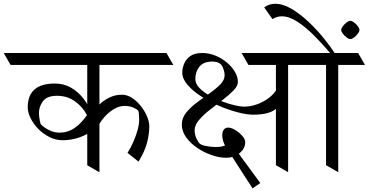

<svg xmlns="http://www.w3.org/2000/svg" viewBox="-62 -931 1993 1038"><path d="M408.7 -644.5 445.8 -580.1H-4.9L-42 -644.5ZM837.9 -644.5 875 -580.1H399.9L362.8 -644.5ZM409.7 -37.6V-644H475.6V0.5ZM457 -215.8V-344.2Q465.8 -357.9 485.6 -375.2Q505.4 -392.6 534.2 -405.8Q563 -418.9 597.7 -418.9Q625 -418.9 651.4 -401.9Q677.7 -384.8 699 -358.2Q720.2 -331.5 732.7 -302.2Q745.1 -272.9 745.1 -248.5Q745.1 -208 733.4 -161.1Q721.7 -114.3 687 -57.1L627.4 -104.5Q644.5 -131.3 658.9 -164.1Q673.3 -196.8 681.9 -228.3Q690.4 -259.8 690.4 -282.7Q690.4 -294.9 689.2 -311.8Q688 -328.6 685.5 -332Q681.6 -338.9 660.6 -348.6Q639.6 -358.4 611.8 -358.4Q584 -358.4 557.9 -343.5Q531.7 -328.6 510 -306.2Q488.3 -283.7 474.4 -259.3Q460.4 -234.9 457 -215.8ZM435.5 -310.5Q443.4 -299.3 453.9 -285.6Q464.4 -272 472.2 -261.7Q453.1 -233.9 421.1 -213.9Q389.2 -193.8 351.6 -183.3Q314 -172.9 277.3 -172.9Q239.7 -172.9 205.6 -189.9Q171.4 -207 145 -234.1Q118.7 -261.2 103.3 -292.2Q87.9 -323.2 87.9 -350.6Q87.9 -479.5 234.9 -479.5Q282.7 -479.5 322 -457Q361.3 -434.6 390.4 -396.5Q419.4 -358.4 435.5 -310.5ZM408.2 -308.6Q384.8 -353.5 343 -383.3Q301.3 -413.1 246.6 -413.1Q191.9 -413.1 170.2 -383.8Q148.4 -354.5 148.4 -318.4Q148.4 -311 150.1 -298.1Q151.9 -285.2 154.3 -273.9Q156.7 -262.7 158.7 -259.3Q161.6 -254.9 176 -243.9Q190.4 -232.9 212.6 -223.4Q234.9 -213.9 260.3 -213.9Q304.7 -213.9 341.1 -239Q377.4 -264.2 408.2 -308.6Z M1436 -452.1V-348.1Q1400.4 -311 1307.6 -311Q1272 -311 1222.4 -324Q1172.9 -336.9 1120.8 -359.4Q1068.8 -381.8 1023.9 -411.1Q979 -440.4 951.2 -473.1Q923.3 -505.9 923.3 -538.6Q923.3 -560.5 932.9 -585.2Q942.4 -609.9 965.8 -627.2Q989.3 -644.5 1030.8 -644.5Q1067.9 -644.5 1102.3 -630.4Q1136.7 -616.2 1164.3 -593.3Q1191.9 -570.3 1208 -542.7Q1224.1 -515.1 1224.1 -487.8Q1224.1 -466.3 1200.4 -441.9Q1176.8 -417.5 1142.1 -391.1Q1107.4 -364.7 1072.5 -337.4Q1037.6 -310.1 1013.9 -282.2Q990.2 -254.4 990.2 -226.6Q990.2 -203.6 1000.2 -181.9Q1010.3 -160.2 1019.5 -153.3Q1031.2 -145 1057.1 -140.6Q1083 -136.2 1104 -136.2Q1132.3 -136.2 1149.9 -142.8Q1167.5 -149.4 1182.6 -163.1L1345.2 58.6L1303.2 87.4L1162.1 -131.3Q1139.6 -166 1139.6 -200.2Q1139.6 -217.8 1147.7 -229.5Q1155.8 -241.2 1172.4 -241.2Q1188 -241.2 1209.5 -228.3Q1231 -215.3 1247.3 -197Q1263.7 -178.7 1263.7 -162.6Q1263.7 -127.4 1232.7 -102.8Q1201.7 -78.1 1160.6 -78.1Q1124.5 -78.1 1083 -92.3Q1041.5 -106.4 1004.6 -131.3Q967.8 -156.2 944.3 -188.7Q920.9 -221.2 920.9 -258.3Q920.9 -292.5 944.3 -321.8Q967.8 -351.1 1002.2 -376.7Q1036.6 -402.3 1071 -426.5Q1105.5 -450.7 1128.9 -474.6Q1152.3 -498.5 1152.3 -523.9Q1152.3 -541 1145.5 -559.6Q1138.7 -578.1 1128.9 -585.9Q1114.3 -598.1 1085.4 -598.1Q1038.1 -598.1 1016.1 -570.6Q994.1 -543 994.1 -503.9Q994.1 -479 1014.9 -456.8Q1035.6 -434.6 1068.1 -415.8Q1100.6 -397 1137 -383.3Q1173.3 -369.6 1205.3 -362.1Q1237.3 -354.5 1255.9 -354.5Q1293 -354.5 1328.6 -367.4Q1364.3 -380.4 1392.8 -402.6Q1421.4 -424.8 1436 -452.1ZM1434.6 -644.5 1471.7 -580.1H1281.2L1244.1 -644.5ZM1602.1 -644.5 1639.2 -580.1H1438L1400.9 -644.5ZM1429.7 -38.1V-644.5H1495.6V0Z M1746.6 -644.5 1783.7 -580.1H1593.3L1556.2 -644.5ZM1874 -644.5 1911.1 -580.1H1720.7L1683.6 -644.5ZM1700.7 -38.1V-644.5H1766.6V0ZM1750.5 -638.7H1727.5Q1683.1 -691.9 1636.7 -738.3Q1590.3 -784.7 1545.7 -813.7Q1501 -842.8 1460.9 -842.8Q1434.1 -842.8 1411.1 -827.6L1366.2 -891.1Q1393.1 -910.6 1425.3 -910.6Q1467.8 -910.6 1514.4 -883.1Q1561 -855.5 1606.2 -812.7Q1651.4 -770 1689 -723.4Q1726.6 -676.8 1750.5 -638.7Z M1782.7 -769Q1782.7 -777.8 1791.5 -789.3Q1800.3 -800.8 1811.8 -809.6Q1823.2 -818.4 1832 -818.4Q1840.8 -818.4 1852.3 -809.6Q1863.8 -800.8 1872.6 -789.3Q1881.3 -777.8 1881.3 -769Q1881.3 -760.3 1872.6 -748.8Q1863.8 -737.3 1852.3 -728.5Q1840.8 -719.7 1832 -719.7Q1823.2 -719.7 1811.8 -728.5Q1800.3 -737.3 1791.5 -748.8Q1782.7 -760.3 1782.7 -769Z"/></svg>

Font: Annapurna SIL
Style: Regular
Weight: 400
Designer: Peter Martin, Annie Olsen
Foundry: SIL International
Version: Version 2.000